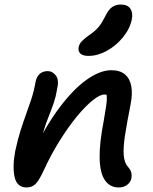

<svg xmlns="http://www.w3.org/2000/svg" viewBox="-20 -816 672 845"><path d="M502 9Q464 9 442 -22.5Q420 -54 418.5 -119.5Q417 -185 437 -287Q444 -327 447.5 -351.5Q451 -376 450 -391Q449 -406 443 -415.5Q437 -425 427 -435Q449 -436 463 -428.5Q477 -421 482.5 -405.5Q488 -390 482 -364Q472 -386 462.5 -393Q453 -400 439 -400Q420 -400 388 -374.5Q356 -349 318.5 -303.5Q281 -258 242.5 -196.5Q204 -135 171 -63Q151 -20 135.5 -5.5Q120 9 97 9Q55 9 44.5 -36Q34 -81 47 -151Q58 -202 70 -240Q82 -278 94 -311Q106 -344 117.5 -378.5Q129 -413 137 -458Q142 -480 155.5 -491.5Q169 -503 191 -503Q211 -503 226 -483.5Q241 -464 231 -422Q226 -391 216.5 -363Q207 -335 194 -303Q181 -271 168 -227.5Q155 -184 144 -123L123 -141Q181 -262 242.5 -343.5Q304 -425 362.5 -466Q421 -507 470 -507Q508 -507 530 -488.5Q552 -470 558 -435.5Q564 -401 554 -353Q539 -277 530.5 -222.5Q522 -168 524.5 -133.5Q527 -99 544 -81Q553 -71 557 -59Q561 -47 558 -30Q554 -13 539 -2Q524 9 502 9ZM370 -570Q344 -570 333.5 -580.5Q323 -591 326 -608Q329 -623 340 -634.5Q351 -646 372 -661Q401 -681 415 -698.5Q429 -716 443 -744Q458 -775 474.5 -785.5Q491 -796 511 -796Q542 -796 554 -777.5Q566 -759 560 -730Q551 -688 520.5 -651Q490 -614 449.5 -592Q409 -570 370 -570Z"/></svg>

Font: Shantell Sans Medium
Style: Italic
Weight: 500
Italic angle: -11°
Designer: Stephen Nixon, Anya Danilova, Shantell Martin
Foundry: Arrow Type
Version: Version 1.011;[c5ecc13dd]